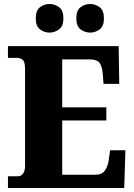

<svg xmlns="http://www.w3.org/2000/svg" viewBox="-20 -946 674 966"><path d="M20 0V-59H68Q87 -59 96.5 -73Q106 -87 106 -110V-599Q106 -636 93.5 -645.5Q81 -655 66 -655H20V-714H577L580 -524H501L497 -574Q494 -613 480.5 -630Q467 -647 434 -647H293V-406H515V-340H293V-67H461Q492 -67 507 -87Q522 -107 527 -140L534 -190H611L605 0ZM434 -782Q407 -782 385.5 -798Q364 -814 364 -853Q364 -894 385.5 -910Q407 -926 434 -926Q459 -926 481 -910Q503 -894 503 -853Q503 -814 481 -798Q459 -782 434 -782ZM229 -782Q203 -782 181.5 -798Q160 -814 160 -853Q160 -894 181.5 -910Q203 -926 229 -926Q255 -926 277 -910Q299 -894 299 -853Q299 -814 277 -798Q255 -782 229 -782Z"/></svg>

Font: Noto Serif Hebrew SemiCondensed Black
Style: Regular
Weight: 900
Width: 4
Designer: Monotype Design Team
Foundry: Monotype Imaging Inc.
Version: Version 2.004; ttfautohint (v1.8.4.7-5d5b)